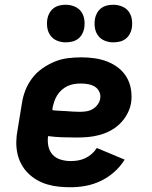

<svg xmlns="http://www.w3.org/2000/svg" viewBox="-20 -779 640 807"><path d="M277 8Q252 8 227 5.5Q202 3 178.5 -4Q155 -11 134.5 -23Q114 -35 97.5 -51.5Q81 -68 69.5 -89.5Q58 -111 53 -134.5Q48 -158 48.5 -183.5Q49 -209 54 -234L72 -344Q76 -372 86.5 -399Q97 -426 115 -450Q133 -474 158 -491.5Q183 -509 210 -520Q237 -531 265.5 -534.5Q294 -538 322 -538Q350 -538 378 -534Q406 -530 431.5 -520Q457 -510 478 -493.5Q499 -477 512.5 -454Q526 -431 530.5 -403Q535 -375 531 -347Q527 -323 515 -300.5Q503 -278 485 -260Q467 -242 444.5 -230Q422 -218 397.5 -211.5Q373 -205 349.5 -203Q326 -201 302 -201Q272 -201 241.5 -202Q211 -203 182 -207Q179 -185 183.5 -164Q188 -143 201.5 -128.5Q215 -114 235.5 -108Q256 -102 277 -102Q292 -102 307.5 -104.5Q323 -107 338 -114Q353 -121 365.5 -132Q378 -143 387 -157L504 -108Q486 -79 460 -56Q434 -33 403.5 -18.5Q373 -4 341 2Q309 8 277 8ZM315 -309Q328 -309 342 -311Q356 -313 368.5 -320Q381 -327 390 -339Q399 -351 401 -364Q404 -379 397.5 -393Q391 -407 379 -414.5Q367 -422 351.5 -425Q336 -428 321 -428Q307 -428 293 -426Q279 -424 265.5 -418Q252 -412 240.5 -402Q229 -392 221 -379.5Q213 -367 208.5 -353.5Q204 -340 201 -326L200 -316Q214 -314 228.5 -313.5Q243 -313 257.5 -312Q272 -311 286 -310Q300 -309 315 -309ZM456 -601Q437 -601 420 -608Q403 -615 392.5 -629Q382 -643 379 -661.5Q376 -680 379 -699Q381 -712 388 -724.5Q395 -737 406 -745Q417 -753 430 -756Q443 -759 456 -759Q475 -759 492.5 -752Q510 -745 520.5 -731Q531 -717 534 -698.5Q537 -680 534 -661Q532 -648 525 -635.5Q518 -623 507 -615Q496 -607 482.5 -604Q469 -601 456 -601ZM256 -601Q237 -601 220 -608Q203 -615 192.5 -629Q182 -643 179 -661.5Q176 -680 179 -699Q181 -712 188 -724.5Q195 -737 206 -745Q217 -753 230 -756Q243 -759 256 -759Q275 -759 292.5 -752Q310 -745 320.5 -731Q331 -717 334 -698.5Q337 -680 334 -661Q332 -648 325 -635.5Q318 -623 307 -615Q296 -607 282.5 -604Q269 -601 256 -601Z"/></svg>

Font: Iosevka Curly XBdEx
Style: Italic
Weight: 800
Width: 7
Italic angle: -9°
Monospace: yes
Designer: Belleve Invis
Foundry: Belleve Invis
Version: Version 11.1.0; ttfautohint (v1.8.3)